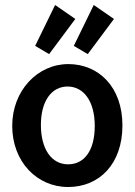

<svg xmlns="http://www.w3.org/2000/svg" viewBox="-20 -734 540 770"><path d="M254 -477C131 -477 29 -371 29 -229C29 -86 128 16 253 16C378 16 471 -76 471 -231C471 -386 375 -477 254 -477ZM360 -229C360 -130 318 -75 253 -75C186 -75 144 -137 144 -233C144 -329 187 -387 251 -387C314 -387 360 -330 360 -229ZM121 -550 177 -517 282 -658 201 -714ZM276 -550 332 -517 437 -658 356 -714Z"/></svg>

Font: Inconsolata
Style: Bold
Weight: 700
Monospace: yes
Designer: Raph Levien, Kirill Tkachev(cyreal.org)
Foundry: Raph Levien, Kirill Tkachev(cyreal.org)
Version: Version 1.014